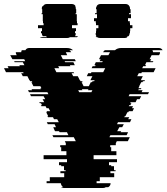

<svg xmlns="http://www.w3.org/2000/svg" viewBox="-76 -940 833 960"><path d="M686 -689Q689 -685 689 -679H724V-678Q724 -673 722 -669L719 -664H682L672 -644H680L675 -634H691L688 -629H656L649 -614H655L652 -609H640L635 -599H702L692 -579H633L631 -574H618L610 -559H638L628 -539H649L646 -534H639L636 -529H630L620 -509H621L616 -499H631L628 -494H618L615 -489H637L632 -479H669L664 -469H572L567 -459H630L622 -444H609L602 -429H577L575 -424H581L576 -414H570L568 -409H589L584 -399H594L587 -384H568L566 -379H561L551 -359H548L545 -354H570L565 -344H581L574 -329H514L509 -319H543L535 -304H521L518 -299L510 -284H530L527 -279H564L562 -274L557 -264H476L471 -254H573L563 -234H508L503 -224V-214H475V-204H480V-184H506V-164H392V-144H509V-129H469V-114H480V-109H494V-89H502V-84H476V-74H495V-54H423V-34H407V-24H477Q477 -11 465 -4H453Q448 0 439 0H243Q234 0 229 -4H240Q230 -11 228 -24H157V-34H173V-54H245V-74H226V-84H252V-89H244V-109H230V-114H219V-129H259V-144H142V-164H256V-184H230V-204H225V-214H253V-224L248 -234H303L293 -254H191L186 -264H266L261 -274L259 -279H222L219 -284H199L192 -299H193L190 -304H204L197 -319H163L158 -329H218L210 -344H194L189 -354H164L161 -359H165L155 -379H159L157 -384H175L167 -399H157L152 -409H131L128 -414H134L129 -424H123L120 -429H145L137 -444H150L142 -459H79L74 -469H166L161 -479H69L64 -489H84L82 -494H128L126 -499H131L126 -509H91L81 -529H86L83 -534H75L72 -539H71L61 -559H38L30 -574H42L40 -579H-46L-56 -599H-33L-38 -609H23L21 -614H46L38 -629H-3L-5 -634H50L45 -644H-14L-25 -664H8L5 -669Q3 -673 3 -678V-679H30Q30 -682 31 -684.5Q32 -687 33 -689H51Q57 -700 70 -700H258Q269 -700 276.5 -697Q284 -694 289 -689H271Q274 -687 276.5 -684Q279 -681 280 -679H253Q255 -675 255 -675L260 -664H228L238 -644H298L303 -634H247L250 -629H291L298 -614H273L276 -609H215L220 -599H196L206 -579H292L295 -574H282L290 -559H313L323 -539H324L327 -534H335L337 -529H332L342 -509H368L378 -529H384L387 -534H395L397 -539H376L386 -559H358L365 -574H379L381 -579H440L450 -599H382L387 -609H400L402 -614H396L403 -629H435L438 -634H422L427 -644H419L429 -664H466L472 -675Q472 -675 474 -679H439Q441 -681 443 -684Q445 -687 448 -689H499Q504 -694 512 -697Q520 -700 530 -700H718Q731 -700 737 -689ZM381 -479 386 -489H364L366 -494H333L336 -489H315L320 -479ZM303 -773Q303 -764 299 -759H314Q312 -756 309 -754H274Q269 -750 260 -750H136Q128 -750 123 -754H159Q156 -756 154 -759H138Q133 -766 133 -773V-774H129V-784H134V-799H114V-814H142V-824H139V-834H138V-869H132V-874H135V-894H133V-897Q133 -905 136 -909H139Q145 -920 158 -920H282Q296 -920 302 -909H300Q303 -905 303 -897V-894H305V-874H302V-869H308V-834H309V-824H312V-814H284V-799H304V-784H299V-774H303ZM574 -814H586V-799H575V-784H574V-774H572V-773Q572 -766 567 -759H563Q561 -756 558 -754H561Q556 -750 548 -750H424Q415 -750 410 -754H407Q406 -755 405 -756.5Q404 -758 402 -759H406Q402 -764 402 -773V-774H404V-784H405V-799H416V-814H404V-824H403V-834H394V-849H409V-869H399V-874H407V-894H404V-897Q404 -905 408 -909H407Q413 -920 427 -920H551Q565 -920 571 -909Q574 -905 574 -897V-894H577V-874H569V-869H579V-849H564V-834H573V-824H574Z"/></svg>

Font: Rubik Glitch
Style: Regular
Weight: 400
Designer: Hubert and Fischer, NaN
Foundry: Hubert and Fischer, NaN
Version: Version 2.200